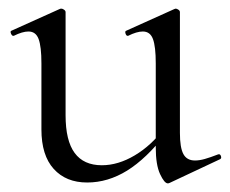

<svg xmlns="http://www.w3.org/2000/svg" viewBox="-20 -415 533 445"><path d="M182 8Q133 8 104.5 -23.5Q76 -55 76 -115V-268Q76 -307 69.5 -324.5Q63 -342 46 -342Q32 -342 12 -332Q8 -331 5.5 -337Q3 -343 7 -344L118 -394Q120 -395 122 -395Q125 -395 128.5 -392.5Q132 -390 132 -387V-148Q132 -89 153 -60.5Q174 -32 216 -32Q254 -32 292.5 -55Q331 -78 360 -117L365 -106Q319 -47 274.5 -19.5Q230 8 182 8ZM397 -387V-107Q397 -73 405 -58Q413 -43 432 -43Q442 -43 454.5 -46.5Q467 -50 485 -57Q490 -59 492 -53.5Q494 -48 490 -46L373 9Q371 10 369 10Q361 10 351 -11.5Q341 -33 341 -73V-268Q341 -307 334.5 -324.5Q328 -342 311 -342Q297 -342 277 -332Q273 -331 271 -337Q269 -343 273 -344L384 -394Q386 -395 387 -395Q390 -395 393.5 -392.5Q397 -390 397 -387Z"/></svg>

Font: Cormorant Light
Style: Regular
Weight: 400
Version: Version 4.000